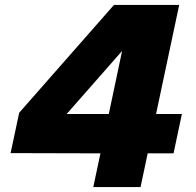

<svg xmlns="http://www.w3.org/2000/svg" viewBox="-20 -760 796 780"><path d="M359 0 388 -137 23 -138 58 -302 443 -740H708L614 -297H719L685 -137H580L551 0ZM251 -297H422L476 -553Z"/></svg>

Font: Be Vietnam Pro Black
Style: Italic
Weight: 900
Italic angle: -12°
Designer: Lam Bao, Tony Le, Vietanh Nguyen
Foundry: Yellow Type Foundry
Version: Version 1.002; ttfautohint (v1.8.3)